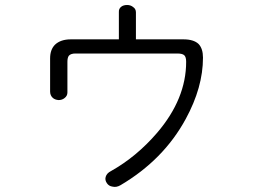

<svg xmlns="http://www.w3.org/2000/svg" viewBox="-20 -768 1040 769"><path d="M456.1 -718.8V-610.4H263.7Q222.7 -610.4 200.2 -588.9Q180.7 -569.3 180.7 -534.2V-401.4Q180.7 -385.7 191.4 -376Q200.2 -368.2 214.8 -367.2Q228.5 -367.2 238.3 -375Q250 -383.8 250 -397.5V-520.5Q250 -537.1 255.9 -544.9Q263.7 -553.7 282.2 -553.7H690.4Q710 -553.7 717.8 -546.9Q725.6 -540 725.6 -520.5Q725.6 -372.1 609.4 -236.3Q527.3 -140.6 424.8 -83Q407.2 -74.2 403.3 -59.6Q399.4 -46.9 408.2 -34.2Q416 -22.5 430.7 -20.5Q446.3 -16.6 462.9 -26.4Q634.8 -127.9 723.6 -291Q793 -418 793 -537.1Q793 -573.2 775.4 -591.8Q755.9 -610.4 714.8 -610.4H524.4V-718.8Q524.4 -732.4 512.7 -740.2Q502.9 -748 489.3 -748Q474.6 -748 465.8 -741.2Q455.1 -733.4 456.1 -718.8Z"/></svg>

Font: Gulim
Style: Regular
Weight: 400
Version: Version 2.21